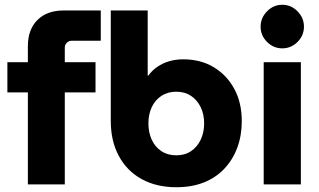

<svg xmlns="http://www.w3.org/2000/svg" viewBox="-20 -774 1339 806"><path d="M97 0V-386H11V-513H97V-580Q97 -650 137 -690Q177 -730 247 -730H403V-603H281Q269 -603 260.5 -594.5Q252 -586 252 -574V-513H381V-386H252V0Z M720 12Q637 12 575 -22Q513 -56 479 -119Q445 -182 445 -266V-730H600V-457H603Q618 -478 640.5 -493.5Q663 -509 690.5 -517Q718 -525 749 -525Q822 -525 877 -492Q932 -459 963.5 -401Q995 -343 995 -265Q995 -205 976 -154Q957 -103 921.5 -65.5Q886 -28 835.5 -8Q785 12 720 12ZM720 -122Q756 -122 782 -139.5Q808 -157 822.5 -187.5Q837 -218 837 -256Q837 -294 822.5 -324Q808 -354 782 -371.5Q756 -389 720 -389Q684 -389 657.5 -371.5Q631 -354 617 -324Q603 -294 603 -256Q603 -218 617 -187.5Q631 -157 657.5 -139.5Q684 -122 720 -122Z M1087 0V-513H1243V0ZM1165 -571Q1128 -571 1101 -598Q1074 -625 1074 -662Q1074 -699 1101 -726.5Q1128 -754 1165 -754Q1202 -754 1229 -726.5Q1256 -699 1256 -662Q1256 -625 1229 -598Q1202 -571 1165 -571Z"/></svg>

Font: MuseoModerno SemiBold
Style: Bold
Weight: 700
Version: Version 1.001